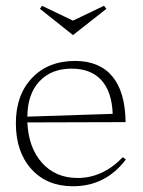

<svg xmlns="http://www.w3.org/2000/svg" viewBox="-20 -628 498 668"><path d="M372.1 -231.9Q369.1 -309.6 332.5 -349.4Q295.9 -389.2 229 -389.2Q158.2 -389.2 116.9 -344.7Q75.7 -300.3 75.2 -222.2ZM35.2 -199.2Q35.2 -297.9 91.6 -356.9Q147.9 -416 241.2 -416Q325.7 -416 370.6 -362.5Q415.5 -309.1 417 -203.1L75.2 -202.1Q79.1 -114.3 126.2 -61.5Q173.3 -8.8 250 -8.8Q337.9 -8.8 407.2 -81.1L418 -73.2Q347.7 20 233.9 20Q143.1 20 89.1 -39.8Q35.2 -99.6 35.2 -199.2ZM119.1 -597.2 126 -607.9 233.9 -556.2 341.8 -607.9 350.1 -597.2 233.9 -505.9Z"/></svg>

Font: Halibut Thin
Style: Regular
Weight: 250
Designer: Matteo Maggi
Foundry: Collletttivo
Version: Version 3.080 | FøM Fix